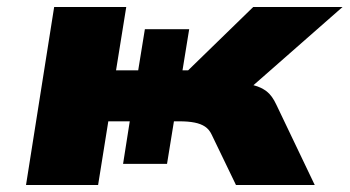

<svg xmlns="http://www.w3.org/2000/svg" viewBox="-20 -526 994 546"><path d="M54 0 134 -506H339L310 -326H373L392 -443H518L499 -326H515L700 -506H954L651 -240L647 -293Q680 -289 701.5 -283.5Q723 -278 738.5 -266Q754 -254 766 -228L875 0H651L582 -143Q575 -158 563 -166Q551 -174 533 -177.5Q515 -181 491 -181H457L479 -208L455 -60H330L349 -181H288L259 0Z"/></svg>

Font: Nunito Sans 7pt Expanded Black
Style: Italic
Weight: 900
Width: 7
Italic angle: -9°
Designer: Vernon Adams
Foundry: Vernon Adams
Version: Version 3.101;gftools[0.9.27]